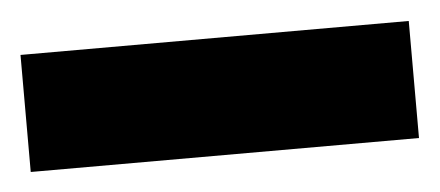

<svg xmlns="http://www.w3.org/2000/svg" viewBox="-26 -795 461 201"><g transform="rotate(-5 204.0 -694.5)"><path d="M0 -632.5H408V-755.5H0Z"/></g></svg>

Font: Spartan ExtraBold
Style: Regular
Weight: 800
Designer: Matt Bailey, Mirko Velimirovic
Foundry: Matt Bailey
Version: Version 1.003; ttfautohint (v1.8.3)